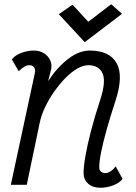

<svg xmlns="http://www.w3.org/2000/svg" viewBox="-20 -870 640 904"><path d="M524.5 -87 557 -28Q543.5 -9 513.5 2.5Q483.5 14 453 14Q417 14 395.8 -4.5Q374.5 -23 373.5 -53Q373 -81.5 381.8 -133Q390.5 -184.5 408.2 -253Q426 -321.5 452 -400.5Q480 -486 462.8 -524.5Q445.5 -563 396 -563Q371 -563 342.5 -546.2Q314 -529.5 286.2 -500.8Q258.5 -472 234 -437Q209.5 -402 191.8 -364.2Q174 -326.5 167 -292L106 0H31L143 -521Q143.5 -525 144.8 -530Q146 -535 145 -539.5Q144 -550.5 136.8 -556.8Q129.5 -563 117 -563Q108 -563 96.2 -556.8Q84.5 -550.5 68 -534.5L36 -590Q50 -609.5 80 -620.8Q110 -632 140 -632Q166.5 -632 187 -619.2Q207.5 -606.5 217.2 -584Q227 -561.5 218 -532.5L206.5 -488Q250 -554 301.5 -593Q353 -632 402 -632Q496 -632 529.2 -572.2Q562.5 -512.5 523 -393Q500 -323.5 482.8 -262Q465.5 -200.5 456 -153Q446.5 -105.5 447.5 -79Q448 -68 456 -61.5Q464 -55 476 -55Q488 -55 501.2 -63.8Q514.5 -72.5 524.5 -87ZM379 -671.5 257 -803 321.5 -848 395.5 -767.5 503.5 -850 554.5 -805Z"/></svg>

Font: Victor Mono Thin
Style: Italic
Weight: 100
Italic angle: -12°
Monospace: yes
Designer: Rune Bjørnerås
Version: Version 1.561;gftools[0.9.30]